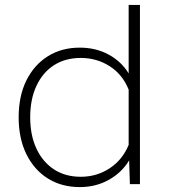

<svg xmlns="http://www.w3.org/2000/svg" viewBox="-20 -750 690 782"><path d="M305 -556Q370 -556 422 -528Q474 -500 504 -451V-730H550V0H509L506 -97Q477 -48 424 -18Q371 12 305 12Q231 12 175 -23Q119 -58 87.5 -122Q56 -186 56 -272Q56 -359 87.5 -422.5Q119 -486 175 -521Q231 -556 305 -556ZM309 -30Q374 -30 426.5 -64.5Q479 -99 504 -160V-385Q479 -447 426.5 -480.5Q374 -514 309 -514Q246 -514 200 -484.5Q154 -455 128.5 -400.5Q103 -346 103 -272Q103 -199 128.5 -144.5Q154 -90 200 -60Q246 -30 309 -30Z"/></svg>

Font: Azeret Mono Thin
Style: Regular
Weight: 100
Designer: Martin Vácha
Foundry: Displaay
Version: Version 1.002